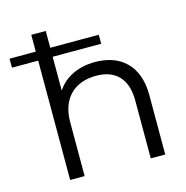

<svg xmlns="http://www.w3.org/2000/svg" viewBox="-142 -845 920 948"><g transform="rotate(-15 318.5 -371.0)"><path d="M370 -531C282 -531 213 -496 175 -437V-610H423V-656H175V-742H101V-656H-33V-610H101V0H175V-276C175 -395 245 -464 357 -464C455 -464 513 -408 513 -297V0H587V-305C587 -456 498 -531 370 -531Z"/></g></svg>

Font: Montserrat-Alt1
Style: Regular
Weight: 400
Designer: Differentunic
Foundry: Differentunic
Version: Version 7.222